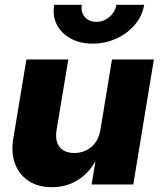

<svg xmlns="http://www.w3.org/2000/svg" viewBox="-20 -761 658 792"><path d="M394.5 -227.1 441.9 -515.6H614.7L529.8 0H357.9L373.5 -94.7H372.6Q346.2 -46.4 299.8 -17.6Q253.4 11.2 194.3 11.2Q137.7 11.2 98.6 -14.2Q59.6 -39.6 42.2 -85.2Q24.9 -130.9 35.2 -191.4L88.9 -515.6H261.7L213.4 -224.6Q206.1 -179.7 225.8 -154.8Q245.6 -129.9 287.1 -129.9Q326.7 -129.9 356.7 -154.8Q386.7 -179.7 394.5 -227.1ZM362.3 -581.1Q309.6 -581.1 271.2 -602.3Q232.9 -623.5 214.4 -659.7Q195.8 -695.8 203.6 -741.2H317.4Q312.5 -711.4 329.6 -691.2Q346.7 -670.9 377.4 -670.9Q407.7 -670.9 431.4 -691.2Q455.1 -711.4 460 -741.2H574.7Q567.4 -695.8 536.9 -659.7Q506.3 -623.5 460.7 -602.3Q415 -581.1 362.3 -581.1Z"/></svg>

Font: Inter Display Extra Bold
Style: Italic
Weight: 800
Italic angle: -9.39999°
Designer: Rasmus Andersson
Foundry: rsms
Version: Version 4.000;git-4fc901f